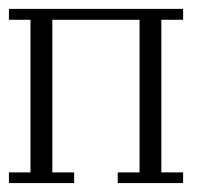

<svg xmlns="http://www.w3.org/2000/svg" viewBox="-20 -410 455 430"><path d="M0 0V-23.9H48.3V-365.7H0V-390.1H390.1V-365.7H341.3V-23.9H390.1V0H243.7V-23.9H292.5V-365.7H97.2V-23.9H146V0Z"/></svg>

Font: FS Mondwest Regular
Style: Regular
Weight: 400
Designer: NZWStudios2024
Foundry: https://fontstruct.com
Version: Version 1.0